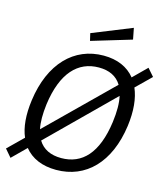

<svg xmlns="http://www.w3.org/2000/svg" viewBox="-146 -1074 1043 1192"><g transform="rotate(15 375.5 -478.0)"><path d="M759 -703 717 -751 631 -666C586 -722 518 -752 430 -752C240 -752 102 -612 69 -368C56 -272 63 -193 89 -133L-8 -38L34 11L122 -76C167 -20 236 10 326 10C517 10 653 -127 686 -369C699 -467 691 -548 664 -610ZM312 -865 323 -818 579 -895 565 -967ZM164 -368C192 -576 286 -673 420 -673C486 -673 535 -650 565 -601L165 -208C156 -251 156 -304 164 -368ZM338 -69C270 -69 220 -93 190 -142L589 -536C599 -491 599 -436 590 -368C562 -162 472 -69 338 -69Z"/></g></svg>

Font: Cheyenne Sans
Style: Italic
Weight: 400
Italic angle: -8.13011°
Designer: The Public Sans project authors (U.S. Web Design System), Libre Franklin designed by Pablo Impallari and Rodrigo Fuenzal
Foundry: The Cheyenne Sans Project Authors
Version: Version 2.007